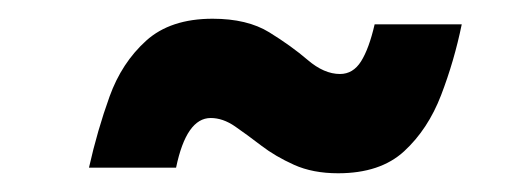

<svg xmlns="http://www.w3.org/2000/svg" viewBox="-20 -497 545 205"><path d="M341 -312Q314 -312 294 -321Q274 -330 259 -341.5Q244 -353 231 -362Q218 -371 205 -371Q179 -371 168 -318H75Q84 -358 97 -394Q110 -430 136 -453.5Q162 -477 207 -477Q244 -477 267.5 -462.5Q291 -448 308.5 -433Q326 -418 343 -418Q357 -418 365.5 -431.5Q374 -445 380 -471H473Q465 -432 451 -395.5Q437 -359 411.5 -335.5Q386 -312 341 -312Z"/></svg>

Font: Be Vietnam Pro Black
Style: Italic
Weight: 900
Italic angle: -12°
Designer: Lam Bao, Tony Le, Vietanh Nguyen
Foundry: Yellow Type Foundry
Version: Version 1.002; ttfautohint (v1.8.3)